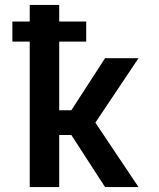

<svg xmlns="http://www.w3.org/2000/svg" viewBox="-20 -755 640 775"><path d="M100 0V-587H30V-668H100V-735H219V-668H328V-587H219V-310H268L404 -520H539L365 -260L539 0H404L268 -210H219V0Z"/></svg>

Font: Iosevka Book
Style: Bold
Weight: 700
Designer: Belleve Invis
Foundry: Belleve Invis
Version: Version 28.0.7; ttfautohint (v1.8.3)